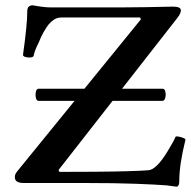

<svg xmlns="http://www.w3.org/2000/svg" viewBox="-20 -691 720 725"><path d="M648 14Q641 13 631.5 12Q622 11 610 9Q572 6 494 3Q416 0 296 0H69Q36 0 36 -22Q36 -29 38.5 -34Q41 -39 45 -44L512 -618L509 -625H214Q196 -625 184 -617Q172 -609 163 -598Q154 -586 144.5 -569.5Q135 -553 126 -530Q116 -510 112.5 -500Q109 -490 107 -480Q105 -475 95 -474Q85 -473 75.5 -476Q66 -479 67 -485Q75 -542 79 -583Q83 -624 83 -649Q83 -671 104 -671Q119 -668 138 -665.5Q157 -663 171 -663H434Q484 -663 534.5 -664Q585 -665 633 -666Q663 -666 663 -652Q663 -641 651 -625L201 -49L204 -42Q273 -42 340 -42.5Q407 -43 459.5 -44.5Q512 -46 539 -48Q570 -49 613 -120Q625 -140 632 -152.5Q639 -165 642 -173Q643 -177 653 -175.5Q663 -174 672.5 -170Q682 -166 680 -162Q669 -118 663 -79Q657 -40 657 -7Q657 11 648 14ZM126 -310Q118 -310 115.5 -321.5Q113 -333 115.5 -344.5Q118 -356 126 -356H594Q602 -356 604.5 -344.5Q607 -333 604 -321.5Q601 -310 593 -310Z"/></svg>

Font: Junicode SmExp
Style: Bold
Weight: 700
Width: 6
Designer: Peter S. Baker
Version: Version 2.205; ttfautohint (v1.8.4)